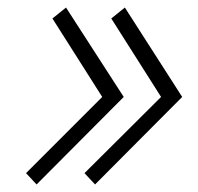

<svg xmlns="http://www.w3.org/2000/svg" viewBox="-20 -510 525 509"><path d="M251 -253 49 -51 77 -21 308 -253 155 -490 119 -461ZM407 -253 204 -51 232 -21 463 -253 311 -490 275 -461Z"/></svg>

Font: Jost Light
Style: Italic
Weight: 300
Italic angle: -5°
Version: Version 3.710